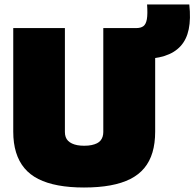

<svg xmlns="http://www.w3.org/2000/svg" viewBox="-20 -825 866 855"><path d="M39 -239V-700H269V-237Q269 -225 272.5 -215Q276 -205 283 -198Q290 -191 300.5 -186Q311 -181 324.5 -178.5Q338 -176 355 -176Q374 -176 388 -179Q402 -182 412 -187Q422 -192 428 -199.5Q434 -207 437 -216.5Q440 -226 440 -237V-700H671V-239Q671 -187 659 -146.5Q647 -106 622.5 -76.5Q598 -47 560.5 -28Q523 -9 471.5 0.5Q420 10 354 10Q290 10 239 0.5Q188 -9 150.5 -28Q113 -47 88.5 -76.5Q64 -106 51.5 -146.5Q39 -187 39 -239ZM577 -562V-700H587Q607 -700 618.5 -708.5Q630 -717 634 -739.5Q638 -762 635 -805H823Q830 -741 820.5 -695Q811 -649 784 -619.5Q757 -590 713 -576Q669 -562 607 -562Z"/></svg>

Font: Georama Black
Style: Regular
Weight: 900
Designer: Jean-Baptiste Levee
Foundry: Production Type
Version: Version 1.001